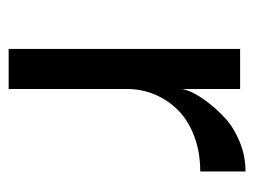

<svg xmlns="http://www.w3.org/2000/svg" viewBox="-90 -484 574 433"><g transform="rotate(90 196.5 -267.0)"><path d="M180.2 -267.1V0H89.8V-522H180.2V-389.2Q180.2 -397 187.7 -413.3Q195.3 -429.7 211.2 -450.4Q227.1 -471.2 248 -490Q269 -508.8 300.5 -521.5Q332 -534.2 366.2 -534.2V-432.1Q322.8 -432.1 287.1 -418.7Q251.5 -405.3 228.3 -382.3Q205.1 -359.4 192.6 -329.6Q180.2 -299.8 180.2 -267.1Z"/></g></svg>

Font: Standard
Style: Regular
Weight: 400
Designer: Bryce Wilner
Version: Version 2.000;PS 2.0;hotconv 16.6.51;makeotf.lib2.5.65220 DE